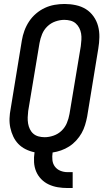

<svg xmlns="http://www.w3.org/2000/svg" viewBox="-20 -763 540 967"><path d="M321 184Q295 184 271 180Q247 176 225.5 166Q204 156 187.5 139Q171 122 162 100.5Q153 79 151.5 54Q150 29 154 4Q130 -1 109 -11.5Q88 -22 72.5 -38Q57 -54 47 -75Q37 -96 32 -119.5Q27 -143 28 -167.5Q29 -192 34 -217L90 -559Q94 -584 103 -608.5Q112 -633 126.5 -655Q141 -677 161.5 -694.5Q182 -712 205.5 -723Q229 -734 254.5 -738.5Q280 -743 305 -743Q334 -743 362 -737Q390 -731 412.5 -717Q435 -703 451 -680.5Q467 -658 474 -631.5Q481 -605 480.5 -576Q480 -547 475 -518L419 -176Q415 -155 408.5 -133.5Q402 -112 391 -92.5Q380 -73 364 -55.5Q348 -38 328.5 -25.5Q309 -13 287.5 -5.5Q266 2 245 5Q242 25 244 43.5Q246 62 256.5 76Q267 90 284 97Q301 104 320 104H346V184ZM205 -72Q227 -72 250 -80Q273 -88 290.5 -105Q308 -122 317 -144Q326 -166 330 -189L387 -531Q389 -547 390 -563Q391 -579 388.5 -594Q386 -609 379 -622.5Q372 -636 361 -645.5Q350 -655 335 -659Q320 -663 304 -663Q282 -663 259 -655Q236 -647 218.5 -630Q201 -613 192 -591Q183 -569 179 -546L122 -204Q120 -188 119.5 -172Q119 -156 121.5 -141Q124 -126 130.5 -112.5Q137 -99 148 -89.5Q159 -80 174 -76Q189 -72 205 -72Z"/></svg>

Font: Iosevka Medium
Style: Italic
Weight: 500
Italic angle: -9°
Monospace: yes
Designer: Belleve Invis
Foundry: Belleve Invis
Version: Version 32.5.0; ttfautohint (v1.8.4)